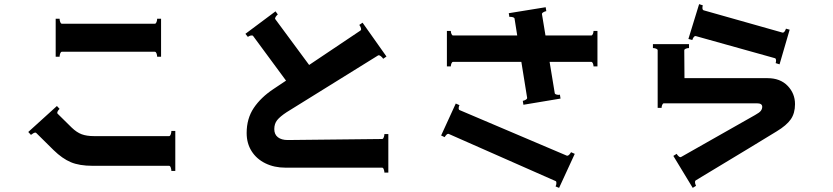

<svg xmlns="http://www.w3.org/2000/svg" viewBox="-20 -824 4040 931"><path d="M742 -733H761V-549H742Q742 -557 739 -565Q736 -573 731 -573H280Q275 -573 272 -565Q269 -557 269 -549H250V-733H269Q269 -725 272 -717Q275 -709 280 -709H731Q736 -709 739 -717Q742 -725 742 -733ZM429 -20Q365 -20 323.5 -37.5Q282 -55 240 -96L156 -179Q154 -181 151 -181Q144 -181 130 -170L117 -184L256 -310L269 -296Q263 -291 259.5 -284Q256 -277 259 -273L328 -205Q352 -182 376 -173Q400 -164 436 -164H800Q805 -164 808 -172.5Q811 -181 811 -189H830V5H811Q811 -3 808 -11.5Q805 -20 800 -20Z M1863 -174V13H1844Q1844 6 1841 -2.5Q1838 -11 1833 -11H1364Q1310 -11 1267 -32Q1224 -53 1200 -91Q1176 -129 1176 -179Q1176 -249 1210.5 -300.5Q1245 -352 1307 -393L1367 -433L1207 -650Q1206 -652 1201 -652Q1191 -652 1182 -645L1170 -660L1316 -769L1327 -754Q1321 -749 1316.5 -742Q1312 -735 1315 -731L1479 -509L1728 -676Q1731 -678 1731 -682Q1731 -687 1728 -693.5Q1725 -700 1722 -703L1738 -714L1854 -550L1838 -539Q1834 -546 1826 -552Q1818 -558 1813 -555L1370 -280Q1338 -259 1324 -241.5Q1310 -224 1310 -198Q1310 -172 1327.5 -158.5Q1345 -145 1375 -145L1833 -150Q1838 -150 1841 -158.5Q1844 -167 1844 -174Z M2877 -674V-502H2858Q2858 -509 2855 -516.5Q2852 -524 2847 -524H2645L2670 -372Q2671 -367 2680 -365Q2689 -363 2695 -365L2698 -346L2518 -316L2515 -335Q2522 -336 2529.5 -340.5Q2537 -345 2536 -350L2508 -524H2177Q2172 -524 2169 -516.5Q2166 -509 2166 -502H2147V-674H2166Q2166 -667 2169 -659.5Q2172 -652 2177 -652H2488L2475 -734Q2474 -739 2465.5 -741Q2457 -743 2450 -742L2447 -760L2626 -789L2629 -770Q2622 -769 2614.5 -764.5Q2607 -760 2608 -755L2625 -652H2847Q2852 -652 2855 -659.5Q2858 -667 2858 -674ZM2729 -69H2731Q2739 -69 2749 -86L2767 -78L2691 87L2674 80Q2678 72 2678 63Q2678 55 2674 54L2155 -175H2153Q2146 -175 2136 -159L2119 -167L2190 -322L2208 -314Q2204 -308 2204 -299Q2204 -292 2209 -290Z M3352 -649Q3347 -649 3343 -643Q3339 -637 3337 -630L3318 -635L3370 -804L3388 -798Q3386 -792 3386 -786Q3386 -776 3392 -774L3774 -666H3776Q3781 -666 3785 -672Q3789 -678 3791 -685L3809 -680L3760 -512L3741 -518Q3743 -524 3743 -530Q3743 -541 3737 -542L3354 -649ZM3353 51Q3350 54 3350 59Q3350 67 3355 77L3339 87L3245 -68L3261 -78Q3265 -71 3271.5 -65.5Q3278 -60 3283 -63L3641 -266Q3663 -278 3669.5 -287Q3676 -296 3676 -306Q3676 -323 3651 -323H3199Q3194 -323 3191 -315.5Q3188 -308 3188 -301H3169V-580Q3169 -585 3161.5 -588Q3154 -591 3146 -591V-610H3321V-591Q3313 -591 3305.5 -588Q3298 -585 3298 -580L3299 -445H3702Q3763 -445 3799 -408Q3835 -371 3835 -319Q3835 -275 3814.5 -245.5Q3794 -216 3746 -187Q3675 -143 3353 51Z"/></svg>

Font: Aoboshi One
Style: Regular
Weight: 400
Designer: IKIMOJI
Foundry: Natsumi Matsuba
Version: Version 1.000; ttfautohint (v1.8.3)